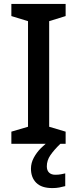

<svg xmlns="http://www.w3.org/2000/svg" viewBox="-20 -734 394 980"><path d="M315 0H38V-62L123 -87V-626L38 -652V-714H315V-652L231 -626V-87L315 -62ZM219 115Q219 136 230.5 147Q242 158 262 158Q279 158 291.5 155.5Q304 153 313 151V216Q298 220 282.5 223Q267 226 247 226Q192 226 165 199Q138 172 138 127Q138 98 152.5 71Q167 44 189.5 21.5Q212 -1 235 -16L288 0Q255 32 237 58.5Q219 85 219 115Z"/></svg>

Font: Noto Sans Gurmukhi Medium
Style: Regular
Weight: 500
Designer: Jelle Bosma - Monotype Design Team
Foundry: Monotype Imaging Inc.
Version: Version 2.004; ttfautohint (v1.8.4.7-5d5b)